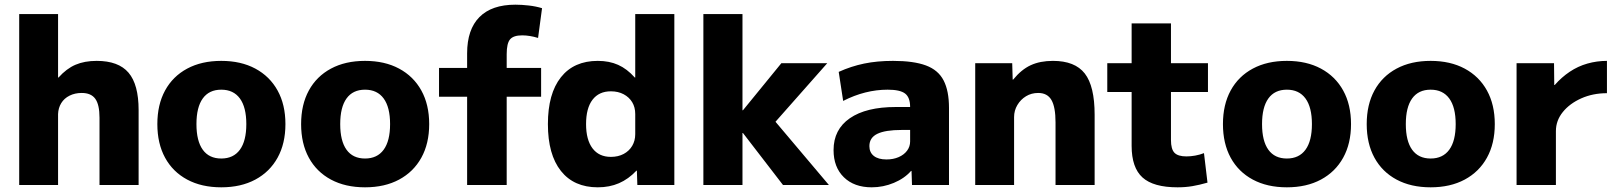

<svg xmlns="http://www.w3.org/2000/svg" viewBox="-20 -790 6900 820"><path d="M62 0V-730H228V-459H230Q264 -497 302.5 -513.5Q341 -530 393 -530Q486 -530 529 -479.5Q572 -429 572 -320V0H405V-287Q405 -343 387 -368Q369 -393 329 -393Q300 -393 277 -381.5Q254 -370 241.5 -349.5Q229 -329 228 -303V0Z M925 10Q841 10 779.5 -23Q718 -56 685 -116.5Q652 -177 652 -260Q652 -343 685 -403.5Q718 -464 779.5 -497Q841 -530 925 -530Q1009 -530 1070.5 -497Q1132 -464 1165.5 -403.5Q1199 -343 1199 -260Q1199 -177 1165.5 -116.5Q1132 -56 1070.5 -23Q1009 10 925 10ZM925 -113Q977 -113 1004.5 -150.5Q1032 -188 1032 -260Q1032 -332 1004.5 -369.5Q977 -407 925 -407Q873 -407 846 -369.5Q819 -332 819 -260Q819 -188 846 -150.5Q873 -113 925 -113Z M1539 10Q1455 10 1393.5 -23Q1332 -56 1299 -116.5Q1266 -177 1266 -260Q1266 -343 1299 -403.5Q1332 -464 1393.5 -497Q1455 -530 1539 -530Q1623 -530 1684.5 -497Q1746 -464 1779.5 -403.5Q1813 -343 1813 -260Q1813 -177 1779.5 -116.5Q1746 -56 1684.5 -23Q1623 10 1539 10ZM1539 -113Q1591 -113 1618.5 -150.5Q1646 -188 1646 -260Q1646 -332 1618.5 -369.5Q1591 -407 1539 -407Q1487 -407 1460 -369.5Q1433 -332 1433 -260Q1433 -188 1460 -150.5Q1487 -113 1539 -113Z M1975 0V-377H1855V-500H1975V-562Q1975 -664 2027.5 -717Q2080 -770 2181 -770Q2208 -770 2238.5 -766.5Q2269 -763 2295 -755L2278 -628Q2242 -639 2210 -639Q2173 -639 2158.5 -622Q2144 -605 2144 -559V-500H2291V-377H2144V0Z M2533 10Q2431 10 2375.5 -60Q2320 -130 2320 -260Q2320 -390 2375.5 -460Q2431 -530 2533 -530Q2582 -530 2620 -513Q2658 -496 2691 -459H2693V-730H2860V0H2702L2700 -61H2698Q2664 -25 2623.5 -7.5Q2583 10 2533 10ZM2589 -120Q2620 -120 2643.5 -132.5Q2667 -145 2680 -167Q2693 -189 2693 -217V-303Q2693 -332 2680 -353.5Q2667 -375 2643.5 -387.5Q2620 -400 2589 -400Q2538 -400 2510.5 -364Q2483 -328 2483 -260Q2483 -193 2510.5 -156.5Q2538 -120 2589 -120Z M2984 0V-730H3151V-319H3153L3317 -520H3513L3292 -270L3520 0H3324L3153 -222H3151V0Z M3703 10Q3628 10 3584 -33Q3540 -76 3540 -149Q3540 -237 3609.5 -285Q3679 -333 3806 -333H3867Q3867 -374 3845.5 -390.5Q3824 -407 3771 -407Q3723 -407 3675.5 -395Q3628 -383 3581 -359L3562 -483Q3615 -507 3670.5 -518.5Q3726 -530 3794 -530Q3882 -530 3934.5 -510.5Q3987 -491 4010 -446.5Q4033 -402 4033 -329V0H3875L3873 -60H3871Q3843 -28 3797.5 -9Q3752 10 3703 10ZM3766 -109Q3795 -109 3818 -119Q3841 -129 3854 -146.5Q3867 -164 3867 -186V-235H3831Q3761 -235 3727 -218.5Q3693 -202 3693 -166Q3693 -139 3712 -124Q3731 -109 3766 -109Z M4145 0V-520H4303L4305 -450H4307Q4342 -493 4382 -511.5Q4422 -530 4477 -530Q4571 -530 4613 -476Q4655 -422 4655 -300V0H4488V-267Q4488 -333 4470.5 -363Q4453 -393 4414 -393Q4385 -393 4362 -379Q4339 -365 4325 -341.5Q4311 -318 4311 -290V0Z M5009 10Q4906 10 4859.5 -32Q4813 -74 4813 -167V-397H4709V-520H4813V-690H4981V-520H5139V-397H4981V-192Q4981 -153 4996 -137.5Q5011 -122 5047 -122Q5065 -122 5084.5 -125.5Q5104 -129 5122 -136L5137 -10Q5102 0 5072.5 5Q5043 10 5009 10Z M5476 10Q5392 10 5330.5 -23Q5269 -56 5236 -116.5Q5203 -177 5203 -260Q5203 -343 5236 -403.5Q5269 -464 5330.5 -497Q5392 -530 5476 -530Q5560 -530 5621.5 -497Q5683 -464 5716.5 -403.5Q5750 -343 5750 -260Q5750 -177 5716.5 -116.5Q5683 -56 5621.5 -23Q5560 10 5476 10ZM5476 -113Q5528 -113 5555.5 -150.5Q5583 -188 5583 -260Q5583 -332 5555.5 -369.5Q5528 -407 5476 -407Q5424 -407 5397 -369.5Q5370 -332 5370 -260Q5370 -188 5397 -150.5Q5424 -113 5476 -113Z M6090 10Q6006 10 5944.5 -23Q5883 -56 5850 -116.5Q5817 -177 5817 -260Q5817 -343 5850 -403.5Q5883 -464 5944.5 -497Q6006 -530 6090 -530Q6174 -530 6235.5 -497Q6297 -464 6330.5 -403.5Q6364 -343 6364 -260Q6364 -177 6330.5 -116.5Q6297 -56 6235.5 -23Q6174 10 6090 10ZM6090 -113Q6142 -113 6169.5 -150.5Q6197 -188 6197 -260Q6197 -332 6169.5 -369.5Q6142 -407 6090 -407Q6038 -407 6011 -369.5Q5984 -332 5984 -260Q5984 -188 6011 -150.5Q6038 -113 6090 -113Z M6457 0V-520H6617L6618 -427H6620Q6649 -460 6684 -483.5Q6719 -507 6759.5 -518.5Q6800 -530 6843 -530V-392Q6783 -392 6733.5 -370Q6684 -348 6654.5 -311.5Q6625 -275 6625 -230V0Z"/></svg>

Font: M PLUS 2 ExtraBold
Style: Regular
Weight: 800
Version: Version 1.001